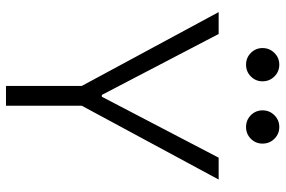

<svg xmlns="http://www.w3.org/2000/svg" viewBox="-172 -758 931 626"><g transform="rotate(90 293.0 -445.5)"><path d="M260.7 0V-247.1L20 -693.4H91.3L290 -312.5H295.9L494.6 -693.4H565.9L325.2 -247.1V0ZM191.4 -782.7Q168.9 -782.7 153.1 -798.3Q137.2 -814 137.2 -836.4Q137.2 -859.4 153.1 -875.2Q168.9 -891.1 191.4 -891.1Q213.9 -891.1 229.7 -875.2Q245.6 -859.4 245.6 -836.4Q245.6 -814 229.7 -798.3Q213.9 -782.7 191.4 -782.7ZM394.5 -782.7Q372.1 -782.7 356.2 -798.3Q340.3 -814 340.3 -836.4Q340.3 -859.4 356.2 -875.2Q372.1 -891.1 394.5 -891.1Q417 -891.1 432.9 -875.2Q448.7 -859.4 448.7 -836.4Q448.7 -814 432.9 -798.3Q417 -782.7 394.5 -782.7Z"/></g></svg>

Font: Cascadia Code NF Light
Style: Regular
Weight: 300
Monospace: yes
Designer: Aaron Bell
Foundry: Saja Typeworks
Version: Version 2404.023; ttfautohint (v1.8.4)